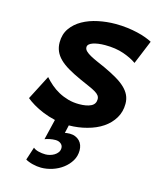

<svg xmlns="http://www.w3.org/2000/svg" viewBox="-111 -582 740 898"><g transform="rotate(15 258.5 -133.0)"><path d="M469.2 -349.6Q444.8 -367.2 405.8 -380.9Q366.7 -394.5 315.4 -394.5Q297.4 -394.5 282.2 -392.3Q267.1 -390.1 256.1 -386.2Q245.1 -382.3 239 -376.5Q232.9 -370.6 232.9 -362.8Q232.9 -352.5 241.7 -344Q250.5 -335.4 265.1 -327.4Q279.8 -319.3 299.1 -310.8Q318.4 -302.2 339.4 -293Q374 -276.9 399.9 -261.7Q425.8 -246.6 443.1 -230.2Q460.4 -213.9 469.2 -195.3Q478 -176.8 478 -153.8Q478 -115.2 459.7 -84.5Q441.4 -53.7 409.7 -32.2Q377.9 -10.7 335 0.5Q294.4 11.7 248 12.2L239.3 50.8Q244.1 49.8 249.5 49.1Q254.9 48.3 263.2 48.3Q278.3 48.3 290.3 53.5Q302.2 58.6 310.5 67.1Q318.8 75.7 323 87.4Q327.1 99.1 327.1 112.3Q327.1 140.1 313.5 162.8Q299.8 185.5 277.8 202.1Q255.9 218.8 228.3 227.8Q200.7 236.8 173.3 236.8Q163.6 236.8 153.1 235.4Q142.6 233.9 132.3 231.4Q122.1 229 112.8 225.3Q103.5 221.7 97.2 217.8L117.7 154.8Q126.5 163.1 143.3 167.2Q160.2 171.4 177.2 171.4Q187 171.4 198.2 168.5Q209.5 165.5 219.2 159.7Q229 153.8 235.6 144.8Q242.2 135.7 242.2 123.5Q242.2 110.8 231.9 102.5Q221.7 94.2 206.1 94.2Q192.4 94.2 178 97.2Q163.6 100.1 154.8 104L178.7 4.4Q147 -2.9 119.4 -14.2Q91.8 -25.4 70.1 -38.6Q48.3 -51.8 35.2 -63L96.2 -181.2Q110.8 -164.6 128.7 -149.2Q146.5 -133.8 168 -122.1Q189.5 -110.4 214.4 -103.3Q239.3 -96.2 268.1 -96.2Q304.7 -96.2 325.7 -106.7Q346.7 -117.2 346.7 -140.6Q346.7 -150.9 340.8 -158.7Q335 -166.5 322.5 -173.8Q310.1 -181.2 290.8 -189.5Q271.5 -197.8 244.6 -210Q209 -226.1 182.9 -241.5Q156.7 -256.8 139.6 -273.7Q122.6 -290.5 114.3 -309.8Q106 -329.1 106 -352.5Q106 -391.6 126 -420.2Q146 -448.7 178.7 -467Q211.4 -485.4 252.9 -494.1Q294.4 -502.9 337.4 -502.9Q367.2 -502.9 394.3 -499.5Q421.4 -496.1 444.3 -490.7Q467.3 -485.4 485.6 -478.5Q503.9 -471.7 516.6 -464.8Z"/></g></svg>

Font: Andika New Basic
Style: Bold Italic
Weight: 700
Italic angle: -14°
Designer: Victor Gaultney, Annie Olsen, Pablo Ugerman
Foundry: SIL International
Version: Version 5.500